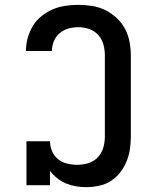

<svg xmlns="http://www.w3.org/2000/svg" viewBox="-20 -763 640 791"><path d="M335 8Q314 8 293 4.5Q272 1 252.5 -7Q233 -15 216 -28.5Q199 -42 186 -59V0H89V-181H186Q186 -160 194.5 -140Q203 -120 219.5 -107Q236 -94 256.5 -89Q277 -84 298 -84Q322 -84 344.5 -91Q367 -98 383 -115Q399 -132 405.5 -154.5Q412 -177 412 -200V-535Q412 -558 406 -580Q400 -602 384.5 -619Q369 -636 347 -643.5Q325 -651 303 -651Q282 -651 262 -645.5Q242 -640 226 -626.5Q210 -613 202 -593.5Q194 -574 194 -554Q194 -554 194 -553.5Q194 -553 194 -553H87Q87 -553 87 -553.5Q87 -554 87 -555Q87 -582 94.5 -608Q102 -634 116 -657Q130 -680 151.5 -697Q173 -714 197.5 -724.5Q222 -735 249 -739Q276 -743 303 -743Q331 -743 359.5 -738.5Q388 -734 413.5 -721.5Q439 -709 460 -689.5Q481 -670 494.5 -645Q508 -620 513.5 -591.5Q519 -563 519 -535V-200Q519 -174 515 -147.5Q511 -121 501 -97Q491 -73 474.5 -52Q458 -31 436 -17Q414 -3 387.5 2.5Q361 8 335 8Z"/></svg>

Font: Iosevka Slab Semibold Extended
Style: Regular
Weight: 600
Width: 7
Monospace: yes
Designer: Belleve Invis
Foundry: Belleve Invis
Version: Version 11.1.0; ttfautohint (v1.8.3)